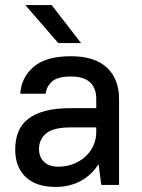

<svg xmlns="http://www.w3.org/2000/svg" viewBox="-20 -730 560 758"><path d="M200 8Q122 8 81 -31.5Q40 -71 40 -140Q40 -178 52 -208.5Q64 -239 90.5 -260Q117 -281 158.5 -292Q200 -303 260 -303H360V-340Q360 -382 335.5 -405Q311 -428 260 -428Q209 -428 186.5 -409Q164 -390 160 -360H60Q64 -424 112.5 -466Q161 -508 260 -508Q354 -508 402 -463Q450 -418 450 -340V0H380L369 -82Q342 -39 298.5 -15.5Q255 8 200 8ZM210 -72Q243 -72 270.5 -83Q298 -94 318 -112.5Q338 -131 349 -156Q360 -181 360 -209V-227H260Q191 -227 162.5 -203.5Q134 -180 134 -142Q134 -110 154 -91Q174 -72 210 -72ZM80 -710H184L300 -560H210Z"/></svg>

Font: PT Root UI Web Medium
Style: Regular
Weight: 500
Designer: Vitaly Kuzmin
Foundry: ParaType Ltd.
Version: Version 1.001W